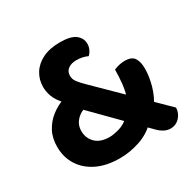

<svg xmlns="http://www.w3.org/2000/svg" viewBox="-142 -774 949 939"><g transform="rotate(-30 332.0 -304.0)"><path d="M543.2 -112.6 486.8 -61.9Q446.8 -21.1 390.9 -2.7Q335.1 15.8 279 15.8Q203.2 15.8 149.8 -10.4Q96.4 -36.5 67.9 -82Q39.4 -127.5 39.4 -185.5Q39.4 -235.7 59.5 -272.7Q79.6 -309.7 112.3 -334.9Q145 -360.2 182.7 -372.7L251.2 -282.5Q231.8 -277.3 215.6 -264.6Q199.5 -251.9 189.9 -234.3Q180.4 -216.6 180.4 -193.6Q180.4 -153.4 207.7 -126.4Q235.1 -99.4 286.8 -99.4Q308.1 -99.4 342.2 -108.9Q376.2 -118.4 407.2 -149.8L452 -217.6Q464.6 -250.6 469.1 -292.6Q473.5 -334.6 473.5 -372Q490.1 -379 505.3 -382.3Q520.5 -385.6 534.8 -385.6Q575.3 -385.6 589.1 -363Q602.9 -340.5 602.9 -304.1Q602.9 -259.5 588.7 -208.8Q574.5 -158.2 543.2 -112.6ZM565.8 14Q530.6 14 496.9 -20.4L209.9 -310.8L183.4 -350.2Q147 -389.8 136.6 -418.7Q126.2 -447.7 126.2 -473.6Q126.2 -515.4 147.3 -549.3Q168.5 -583.2 208.5 -602.9Q248.6 -622.5 306.4 -622.5Q367 -622.5 393.4 -601.8Q419.8 -581.1 419.8 -549Q419.8 -534 413.3 -519.1Q406.8 -504.3 395 -493.2Q382.8 -499.2 366.6 -502.9Q350.4 -506.6 332.7 -506.6Q303.8 -506.6 285.6 -493.5Q267.4 -480.3 267.4 -455.1Q267.4 -436.3 279.6 -419.9Q291.8 -403.5 316.5 -379.3L639.4 -61.7Q637.2 -28.8 616.3 -7.4Q595.4 14 565.8 14Z"/></g></svg>

Font: Baloo Bhaijaan 2
Style: Regular
Weight: 400
Designer: Sanskriti Dholi, Noopur Datye and Ek Type
Foundry: Ek Type
Version: Version 1.701